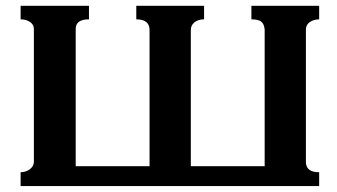

<svg xmlns="http://www.w3.org/2000/svg" viewBox="-20 -630 1142 650"><path d="M281.2 -564.5Q236.3 -564.5 236.3 -532.2V-67.4H486.3V-528.3Q486.3 -564.5 441.4 -564.5V-610.4H670.9V-564.5Q651.4 -564.5 638.7 -554.7Q626 -544.9 626 -528.3V-67.4H876V-530.3Q874 -549.8 863.8 -557.1Q853.5 -564.5 831.1 -564.5V-610.4H1060.5V-564.5Q1042 -564.5 1028.8 -555.2Q1015.6 -545.9 1015.6 -530.3V-82Q1015.6 -46.9 1060.5 -46.9V0H49.8V-46.9Q67.4 -46.9 81.1 -57.1Q94.7 -67.4 94.7 -83V-532.2Q94.7 -546.9 81.5 -555.7Q68.4 -564.5 49.8 -564.5V-610.4H281.2Z"/></svg>

Font: Menaion Unicode
Style: Regular
Weight: 400
Designer: Aleksandr Andreev
Foundry: Ponomar Technologies, Inc.
Version: 2.0